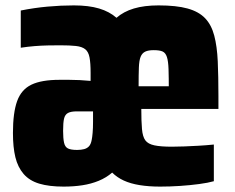

<svg xmlns="http://www.w3.org/2000/svg" viewBox="-20 -628 870 712"><path d="M216 64Q162 64 125.5 53Q89 42 67.5 17Q46 -8 37 -45Q28 -82 28 -135Q28 -210 43.5 -253Q59 -296 96.5 -314Q134 -332 201 -332Q217 -332 236.5 -332Q256 -332 275.5 -331Q295 -330 316 -328V-358Q316 -394 312 -415Q308 -436 296 -445.5Q284 -455 261.5 -457.5Q239 -460 203 -460Q180 -460 156.5 -459.5Q133 -459 108 -457Q83 -455 57 -451V-589Q107 -599 156.5 -603.5Q206 -608 254 -608Q309 -608 347.5 -596.5Q386 -585 412 -562Q438 -585 476.5 -596.5Q515 -608 568 -608Q634 -608 675.5 -596.5Q717 -585 740.5 -560.5Q764 -536 774.5 -496Q785 -456 787.5 -400.5Q790 -345 790 -272V-224H504Q504 -178 506.5 -149.5Q509 -121 519 -107.5Q529 -94 552.5 -89Q576 -84 617 -84Q639 -84 663.5 -85Q688 -86 715.5 -87.5Q743 -89 773 -92V44Q752 50 718.5 54.5Q685 59 647.5 61.5Q610 64 574 64Q532 64 498 58.5Q464 53 439 41.5Q414 30 396 12Q374 31 346 42.5Q318 54 285.5 59Q253 64 216 64ZM266 -72Q281 -72 292 -75Q303 -78 310 -85.5Q317 -93 320 -109Q322 -118 323.5 -135.5Q325 -153 325 -176V-215H265Q243 -215 232 -209Q221 -203 217.5 -188Q214 -173 214 -143Q214 -115 217.5 -99Q221 -83 232 -77.5Q243 -72 266 -72ZM606 -290Q606 -341 605 -371Q604 -401 599 -416.5Q594 -432 583 -437Q572 -442 550 -442Q530 -442 518.5 -436.5Q507 -431 501.5 -417.5Q496 -404 495 -377.5Q494 -351 494 -308H624Z"/></svg>

Font: Farlight84_Sys_V01
Style: Bold
Weight: 700
Designer: Monotype Design Team, Nadine Chahine and Nizar Qandah
Foundry: Monotype Imaging Inc.
Version: Version 2.004;October 31, 2024;FontCreator 14.0.0.2814 64-bi